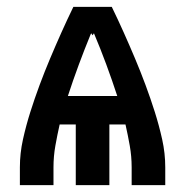

<svg xmlns="http://www.w3.org/2000/svg" viewBox="-20 -540 540 560"><path d="M38 0V-52Q38 -93 47 -133.5Q56 -174 68.5 -213.5Q81 -253 95.5 -292Q110 -331 126 -369Q142 -407 159 -445Q176 -483 194 -520H306Q324 -483 341 -445Q358 -407 374 -369Q390 -331 404.5 -292Q419 -253 431.5 -213.5Q444 -174 453 -133.5Q462 -93 462 -52V0H364V-52Q364 -84 358.5 -115Q353 -146 346 -177H299V0H201V-177H154Q147 -146 141.5 -115Q136 -84 136 -52V0ZM322 -260Q307 -306 290 -352Q273 -398 254 -443L250 -437L246 -443L244 -439Q226 -395 209.5 -350.5Q193 -306 178 -260Z"/></svg>

Font: Iosevka Curly Extrabold
Style: Regular
Weight: 800
Monospace: yes
Designer: Belleve Invis
Foundry: Belleve Invis
Version: Version 22.1.2; ttfautohint (v1.8.4)